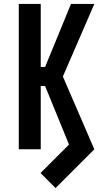

<svg xmlns="http://www.w3.org/2000/svg" viewBox="-20 -755 540 971"><path d="M261 196 185 120 329 -24 208 -320H186V0H75V-735H186V-416H208L339 -735H457L298 -368L457 0Z"/></svg>

Font: Iosevka SS18
Style: Bold
Weight: 700
Monospace: yes
Designer: Belleve Invis
Foundry: Belleve Invis
Version: Version 25.1.1; ttfautohint (v1.8.4)